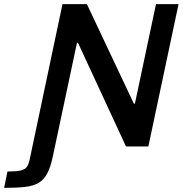

<svg xmlns="http://www.w3.org/2000/svg" viewBox="-114 -708 883 928"><path d="M-94 200 -78 121Q-35 121 -14 116Q7 111 15.5 99Q24 87 29 65L188 -688H306L533 -207H538L640 -688H749L603 0H495L263 -501H258L142 45Q131 99 114.5 130Q98 161 72.5 176Q47 191 6.5 195.5Q-34 200 -94 200Z"/></svg>

Font: Saira Medium
Style: Italic
Weight: 500
Italic angle: -12°
Designer: Hector Gatti with collaboration of the Omnibus-Type team
Foundry: Omnibus-Type
Version: Version 1.100; ttfautohint (v1.8.3)